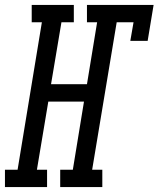

<svg xmlns="http://www.w3.org/2000/svg" viewBox="-67 -755 640 775"><path d="M-47 0V-70H4L102 -665H61V-735H231V-665H181L139 -415H284L325 -665H284V-735H553L529 -590H459L472 -665H404L305 -70H346V0H176V-70H227L272 -345H128L82 -70H123V0Z"/></svg>

Font: Iosevka Slab
Style: Italic
Weight: 400
Italic angle: -9°
Monospace: yes
Designer: Belleve Invis
Foundry: Belleve Invis
Version: Version 11.1.0; ttfautohint (v1.8.3)